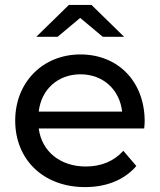

<svg xmlns="http://www.w3.org/2000/svg" viewBox="-20 -757 652 783"><path d="M307 -684 399 -607H486L353 -737H261L128 -607H215ZM570 -262C570 -425 461 -535 308 -535C155 -535 42 -422 42 -265C42 -107 156 6 327 6C415 6 488 -24 536 -80L483 -142C444 -99 392 -78 330 -78C225 -78 150 -140 138 -233H568C569 -242 570 -254 570 -262ZM308 -454C401 -454 468 -391 478 -302H138C148 -392 216 -454 308 -454Z"/></svg>

Font: AWKNG-Font Medium
Style: Regular
Weight: 500
Designer: Awakening Church
Foundry: Awakening Church
Version: Version 1.700;PS 001.700;hotconv 1.0.88;makeotf.lib2.5.64775